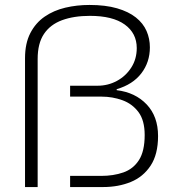

<svg xmlns="http://www.w3.org/2000/svg" viewBox="-20 -755 710 775"><path d="M81 0V-520Q81 -580 102.5 -621.5Q124 -663 160.5 -688Q197 -713 243.5 -724Q290 -735 341 -735Q406 -735 452.5 -721.5Q499 -708 528.5 -684.5Q558 -661 571.5 -630Q585 -599 585 -564Q585 -504 550.5 -459Q516 -414 451 -395V-391Q526 -382 572 -333.5Q618 -285 618 -206Q618 -132 588 -86.5Q558 -41 508 -20.5Q458 0 396 0H263V-45H388Q438 -45 478 -59Q518 -73 541 -109Q564 -145 564 -210Q564 -269 539 -302.5Q514 -336 474 -350.5Q434 -365 390 -365H263V-409H374Q416 -409 452 -428.5Q488 -448 510 -482.5Q532 -517 532 -561Q532 -621 483.5 -656Q435 -691 343 -691Q278 -691 230.5 -673.5Q183 -656 157.5 -618Q132 -580 132 -517V0Z"/></svg>

Font: Archivo SemiExpanded Thin
Style: Regular
Weight: 250
Width: 6
Designer: Hector Gatti
Foundry: Omnibus-Type
Version: Version 2.001